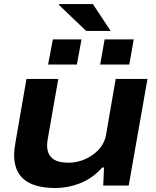

<svg xmlns="http://www.w3.org/2000/svg" viewBox="-20 -917 772 949"><path d="M405.8 -764.2 272 -892.1V-897H439L526.9 -764.2ZM217.8 -598.1 241.2 -722.2H382.8L359.9 -598.1ZM475.1 -598.1 497.1 -722.2H641.1L619.1 -598.1ZM252.9 12.2Q49.8 12.2 49.8 -150.9Q49.8 -176.3 56.2 -211.9L110.8 -526.9H268.1L215.8 -229Q212.9 -212.4 212.9 -198.2Q212.9 -112.8 316.9 -112.8Q382.8 -112.8 437.7 -151.4Q492.7 -189.9 503.9 -249L551.8 -526.9H709L616.2 0H490.2L494.1 -88.9H484.9Q438.5 -36.1 377.7 -12Q316.9 12.2 252.9 12.2Z"/></svg>

Font: Archivo Expanded
Style: Bold Italic
Weight: 700
Width: 7
Italic angle: -10°
Designer: Hector Gatti
Foundry: Omnibus-Type
Version: Version 2.001